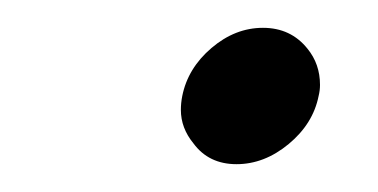

<svg xmlns="http://www.w3.org/2000/svg" viewBox="-20 -335 272 138"><path d="M150 -217Q130 -217 119 -232Q110 -243 110 -256Q110 -261 111 -266Q115 -286 132 -300.5Q149 -315 169 -315Q189 -315 201 -300Q210 -289 210 -274Q210 -270 209 -266Q205 -246 187.5 -231.5Q170 -217 150 -217Z"/></svg>

Font: Bad Comic
Style: Italic
Weight: 400
Italic angle: -11°
Designer: GGBotNet
Foundry: GGBotNet
Version: 0.95